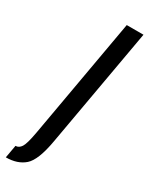

<svg xmlns="http://www.w3.org/2000/svg" viewBox="-322 -640 707 910"><g transform="rotate(30 31.0 -185.0)"><path d="M-105.5 229.5 -93 159.5Q-74.5 159.5 -62.2 140.5Q-50 121.5 -38.5 57L77.5 -600H169L54 50Q34.5 162 -3.8 195.8Q-42 229.5 -105.5 229.5Z"/></g></svg>

Font: Anybody UltraCondensed Medium
Style: Italic
Weight: 500
Width: 1
Italic angle: -10°
Designer: Tyler Finck
Foundry: Etcetera Type Company
Version: Version 1.010; ttfautohint (v1.8.3) -l 8 -r 50 -G 200 -x 14 